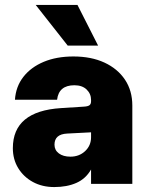

<svg xmlns="http://www.w3.org/2000/svg" viewBox="-20 -744 602 777"><path d="M124.5 -724H293.5L377 -559.5H254ZM515.5 -317V0H348.5V-58Q327 -20.5 289 -3.8Q251 13 199.5 13Q151 13 113.2 -7.5Q75.5 -28 53.8 -63.5Q32 -99 32 -144.5Q32 -294 226.5 -306.5L320.5 -312.5Q336 -313.5 342.2 -318.2Q348.5 -323 348.5 -334.5V-339.5Q348.5 -364.5 330.5 -381.8Q312.5 -399 281 -399Q218 -399 211 -340.5H40.5Q44 -393.5 74.5 -432.8Q105 -472 157 -493.8Q209 -515.5 277 -515.5Q349 -515.5 402.5 -490.8Q456 -466 485.8 -421.5Q515.5 -377 515.5 -317ZM200.5 -158.5Q200.5 -136.5 218.2 -123.2Q236 -110 265 -110Q300.5 -110 324.5 -132.5Q348.5 -155 348.5 -188.5V-208.5L252 -203.5Q200.5 -201 200.5 -158.5Z"/></svg>

Font: Overused Grotesk ExtraBold
Style: Regular
Weight: 800
Version: Version 0.004